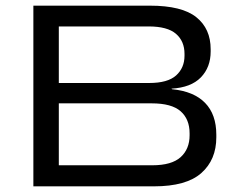

<svg xmlns="http://www.w3.org/2000/svg" viewBox="-20 -659 842 679"><path d="M162.5 0V-74.5H518.5Q587 -74.5 618.8 -103.2Q650.5 -132 650.5 -180.5V-187.5Q650.5 -237.5 618.8 -265.5Q587 -293.5 516.5 -293.5H162.5V-365.5H508Q573 -365.5 602.8 -392.2Q632.5 -419 632.5 -462V-468.5Q632.5 -513.5 602.2 -539.5Q572 -565.5 505.5 -565.5H162.5V-639H510Q623.5 -639 674.2 -598.2Q725 -557.5 725 -485V-477Q725 -421 690.2 -385.2Q655.5 -349.5 586.5 -345.5L588.5 -343.5Q665.5 -336 705.2 -295.2Q745 -254.5 745 -182.5V-173.5Q745 -94 692 -47Q639 0 524.5 0ZM98 0V-639H188V0Z"/></svg>

Font: Anek Latin Expanded
Style: Regular
Weight: 400
Width: 7
Designer: Yesha Goshar
Foundry: Ek Type
Version: Version 1.003